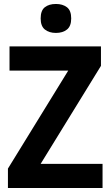

<svg xmlns="http://www.w3.org/2000/svg" viewBox="-20 -1014 558 968"><path d="M497 -66H20V-164L324 -658H28V-780H489V-682L185 -188H497ZM262 -994Q296 -994 317.5 -977.5Q339 -961 339 -921Q339 -882 317.5 -865Q296 -848 262 -848Q228 -848 206.5 -865Q185 -882 185 -921Q185 -961 206 -977.5Q227 -994 262 -994Z"/></svg>

Font: Noto Sans Malayalam UI SemiCondensed
Style: Bold
Weight: 700
Width: 4
Designer: Jelle Bosma - Monotype Design Team
Foundry: Monotype Imaging Inc.
Version: Version 2.104; ttfautohint (v1.8.4.7-5d5b)